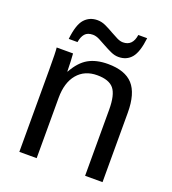

<svg xmlns="http://www.w3.org/2000/svg" viewBox="-131 -816 819 915"><g transform="rotate(20 278.0 -358.5)"><path d="M159.2 -306.2V0H71.3V-415.5Q71.3 -507.8 68.4 -528.3H151.4Q152.8 -514.2 153.8 -490Q154.8 -465.8 155.3 -438H156.7Q187 -492.7 226.8 -515.4Q266.6 -538.1 325.7 -538.1Q412.6 -538.1 452.9 -493.7Q493.2 -449.2 493.2 -352.1V0H404.8V-335Q404.8 -410.6 380.4 -440.4Q356 -470.2 295.9 -470.2Q232.4 -470.2 195.8 -426.8Q159.2 -383.3 159.2 -306.2ZM359.9 -586.4Q340.3 -586.4 320.6 -595.5Q300.8 -604.5 281.7 -615.2Q262.2 -626.5 244.1 -635.5Q226.1 -644.5 210.4 -644.5Q183.6 -644.5 170.4 -629.4Q157.2 -614.3 152.8 -586.4H108.4Q116.7 -661.1 142.1 -689.2Q167.5 -717.3 207.5 -717.3Q229 -717.3 250.2 -707.3Q271.5 -697.3 291.5 -685.5Q309.6 -675.3 325.9 -667.2Q342.3 -659.2 356.4 -659.2Q405.3 -659.2 413.6 -717.3H458.5Q450.2 -645 425.8 -615.7Q401.4 -586.4 359.9 -586.4Z"/></g></svg>

Font: Arimo Nerd Font
Style: Regular
Weight: 400
Designer: Steve Matteson
Foundry: Monotype Imaging Inc.
Version: Version 1.33;Nerd Fonts 3.2.1